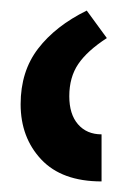

<svg xmlns="http://www.w3.org/2000/svg" viewBox="-20 -780 258 363"><path d="M172 -437Q97 -437 58 -478.5Q19 -520 19 -583Q19 -645 52 -688Q85 -731 144 -760L182 -708Q145 -684 128 -659Q111 -634 111 -598Q111 -564 127.5 -545Q144 -526 172 -526Z"/></svg>

Font: Noto Sans Armenian Medium
Style: Regular
Weight: 500
Designer: Monotype Design Team
Foundry: Monotype Imaging Inc.
Version: Version 2.007